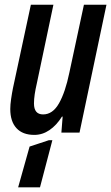

<svg xmlns="http://www.w3.org/2000/svg" viewBox="-20 -560 470 811"><path d="M125 9.8Q75.7 9.8 49.6 -18.6Q23.4 -46.9 23.4 -99.6Q23.4 -117.7 26.9 -141.6Q30.3 -165.5 34.7 -187.5L110.4 -540H205.6L135.3 -206.5Q129.9 -183.6 126.7 -162.4Q123.5 -141.1 123.5 -123Q123.5 -76.7 162.1 -76.7Q202.6 -76.7 229.2 -123.5Q255.9 -170.4 272.9 -252.9L334.5 -540H429.7L315.9 0H239.3L244.6 -67.4H241.7Q218.8 -30.8 189 -10.5Q159.2 9.8 125 9.8ZM56.6 231.4 105 59.1 186.5 32.2H201.2L148.9 231.4Z"/></svg>

Font: Open Sans Condensed SemiBold
Style: Italic
Weight: 600
Width: 3
Italic angle: -12°
Designer: Monotype Design Team
Foundry: Monotype Imaging Inc.
Version: Version 3.000; ttfautohint (v1.8.4)